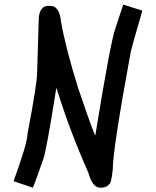

<svg xmlns="http://www.w3.org/2000/svg" viewBox="-20 -869 700 862"><path d="M533.2 -848.6 619.1 -821.3Q564.5 -634.8 564.5 -622.1Q486.3 -196.8 486.3 -108.4Q480 -40 466.8 -40Q466.8 -31.7 439.5 -26.4H429.7Q395 -26.4 377 -92.8Q291 -287.1 234.4 -471.7H232.4Q187.5 -186.5 173.8 -153.3Q131.3 -30.3 127 -26.4L41 -55.7Q103.5 -227.5 103.5 -268.6Q146.5 -493.2 146.5 -540L154.3 -792Q160.6 -842.8 197.3 -842.8H205.1Q247.1 -842.8 253.9 -772.5Q273.4 -658.7 330.1 -475.6Q378.9 -330.1 406.2 -262.7H408.2Q476.6 -684.6 498 -741.2Z"/></svg>

Font: ww_drahtTSB
Style: Regular
Weight: 400
Designer: Dr. Wolfgang Wiebecke
Version: Version 1.06 May 21, 2010, initial release